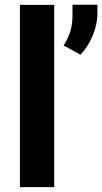

<svg xmlns="http://www.w3.org/2000/svg" viewBox="-20 -770 421 790"><path d="M203.1 -750V0H62V-750ZM380.9 -750.5V-715.3Q380.9 -669.4 360.8 -622.3Q340.8 -575.2 311 -544.9L241.7 -583Q258.8 -609.4 268.6 -638.4Q278.3 -667.5 278.3 -708.5V-750.5Z"/></svg>

Font: Vazirmatn UI
Style: Bold
Weight: 700
Designer: Saber Rastikerdar
Foundry: Saber Rastikerdar
Version: Version 33.003